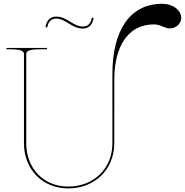

<svg xmlns="http://www.w3.org/2000/svg" viewBox="-20 -1020 1004 1042"><path d="M483.5 -924C479 -925 477.5 -921 477.5 -920C472 -888 452 -876 431 -876C375 -876 346 -930 284 -930C256 -930 233.5 -911 227.5 -877C226.5 -872.5 230.5 -871 231.5 -871C232.5 -871 236.5 -871 237.5 -875.5C243 -905.5 261.5 -919 284 -919C339 -919 367.5 -865 431 -865C457 -865 481 -882 487.5 -918C487.5 -919 488 -923 483.5 -924ZM590 -620V-242.5C590 -105 488.5 -7.5 350 -7.5C215.5 -7.5 122.5 -107 122.5 -242.5V-725C122.5 -739.5 129 -752.5 197.5 -752.5H235V-760H15V-752.5H35C103.5 -752.5 110 -739.5 110 -725V-242.5C110 -101.5 210 2.5 350 2.5C493.5 2.5 600 -99.5 600 -242.5L600.5 -591.5C600.5 -756.5 668 -887.5 814 -887.5C854.5 -887.5 870.5 -866 901.5 -866C935.5 -866 963.5 -891.5 963.5 -923C963.5 -965 917.5 -999.5 860.5 -999.5C680 -999.5 590 -847 590 -620Z"/></svg>

Font: ZnikomitNo24
Style: Regular
Weight: 500
Designer: gluk
Foundry: gluk
Version: Version 0.55